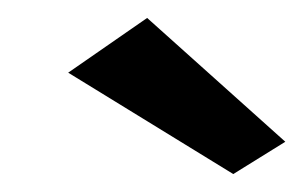

<svg xmlns="http://www.w3.org/2000/svg" viewBox="-20 -686 343 214"><path d="M56 -605 240 -492 298 -528 144 -666Z"/></svg>

Font: KpSans
Style: BoldItalic
Weight: 700
Italic angle: -11°
Version: Version 0.66